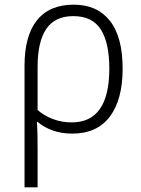

<svg xmlns="http://www.w3.org/2000/svg" viewBox="-20 -562 603 822"><path d="M85 -280Q85 -409 138.5 -475.5Q192 -542 296 -542Q396 -542 450.5 -473Q505 -404 505 -268Q505 -135 450 -62.5Q395 10 290 10Q243 10 205.5 -3.5Q168 -17 141 -40H138Q140 -11 140.5 19Q141 49 141 82V240H85ZM287 -38Q448 -38 448 -268Q448 -379 411.5 -436Q375 -493 294 -493Q215 -493 178 -438Q141 -383 141 -277V-91Q168 -67 206 -52.5Q244 -38 287 -38Z"/></svg>

Font: Noto Sans Mono SemiCondensed Light
Style: Regular
Weight: 300
Width: 4
Designer: Monotype Design Team
Foundry: Monotype Imaging Inc.
Version: Version 2.014; ttfautohint (v1.8.4.7-5d5b)